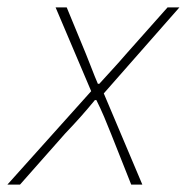

<svg xmlns="http://www.w3.org/2000/svg" viewBox="-68 -498 504 518"><path d="M-48 0 178 -252 82 -478H112L164 -352Q173 -330 180 -311.5Q187 -293 196 -272H200Q218 -292 236 -311.5Q254 -331 272 -352L384 -478H416L212 -246L316 0H286L232 -136Q223 -159 213 -182.5Q203 -206 192 -228H188Q170 -206 150.5 -184Q131 -162 108 -138L-14 0Z"/></svg>

Font: Source Sans 3
Style: Italic
Weight: 200
Italic angle: -11°
Designer: Paul D. Hunt
Foundry: Adobe
Version: Version 3.046;hotconv 1.0.118;makeotfexe 2.5.65603